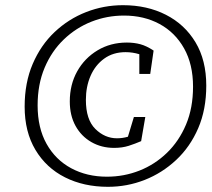

<svg xmlns="http://www.w3.org/2000/svg" viewBox="-20 -705 816 740"><path d="M392 -24Q458 -24 517.5 -47.5Q577 -71 623.5 -116Q670 -161 697 -225Q724 -289 724 -371Q724 -457 689.5 -518.5Q655 -580 595 -612.5Q535 -645 458 -645Q392 -645 332.5 -621.5Q273 -598 226 -553Q179 -508 152 -444Q125 -380 125 -299Q125 -212 159.5 -150.5Q194 -89 254.5 -56.5Q315 -24 392 -24ZM396 15Q303 15 230.5 -21.5Q158 -58 116.5 -127.5Q75 -197 75 -294Q75 -386 106 -458.5Q137 -531 190.5 -581.5Q244 -632 312 -658.5Q380 -685 454 -685Q547 -685 619.5 -648Q692 -611 733.5 -542Q775 -473 775 -375Q775 -283 744 -211Q713 -139 659 -88.5Q605 -38 537.5 -11.5Q470 15 396 15ZM420 -135Q371 -135 332 -157.5Q293 -180 271 -220Q249 -260 249 -314Q249 -379 277.5 -430Q306 -481 356 -511Q406 -541 469 -541Q497 -541 521 -534.5Q545 -528 572 -510L559 -420H517V-496Q491 -504 464 -504Q416 -504 381.5 -479Q347 -454 329 -412.5Q311 -371 311 -320Q311 -244 347.5 -208Q384 -172 431 -172Q452 -172 473 -178L496 -254H540L524 -161Q501 -151 476 -143Q451 -135 420 -135Z"/></svg>

Font: Source Serif Pro
Style: Italic
Weight: 400
Italic angle: -12°
Designer: Frank Grießhammer
Foundry: Adobe Systems Incorporated
Version: Version 3.001;hotconv 1.0.111;makeotfexe 2.5.65597